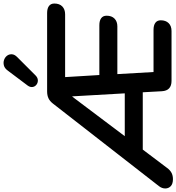

<svg xmlns="http://www.w3.org/2000/svg" viewBox="-8 -1016 1000 1088"><g transform="rotate(-90 492.0 -472.0)"><path d="M21 8Q-6 8 -19 -4.5Q-32 -17 -32 -35.5Q-32 -54 -19 -71L449 -672Q463 -690 479.5 -697.5Q496 -705 518 -705H962Q988 -705 1002 -694.5Q1016 -684 1016 -664Q1016 -635 999.5 -619Q983 -603 955 -603H559L597 -637L613 -374L572 -409H893Q919 -409 933 -398.5Q947 -388 947 -368Q947 -339 930.5 -323Q914 -307 887 -307H579L614 -342L630 -65L589 -102H867Q893 -102 907 -91.5Q921 -81 921 -61Q921 -33 905 -16.5Q889 0 860 0H578Q522 0 519 -55L511 -201L547 -163H161L214 -197L85 -26Q72 -8 56.5 0Q41 8 21 8ZM488 -562 241 -234 237 -265H538L509 -230L490 -562ZM609 -771Q596 -758 581.5 -757.5Q567 -757 556 -765.5Q545 -774 543 -787.5Q541 -801 551 -815L636 -928Q649 -946 665.5 -950Q682 -954 696.5 -949Q711 -944 720 -932.5Q729 -921 728.5 -905.5Q728 -890 713 -875Z"/></g></svg>

Font: Nunito ExtraLight
Style: Bold Italic
Weight: 700
Italic angle: -9°
Version: Version 3.602